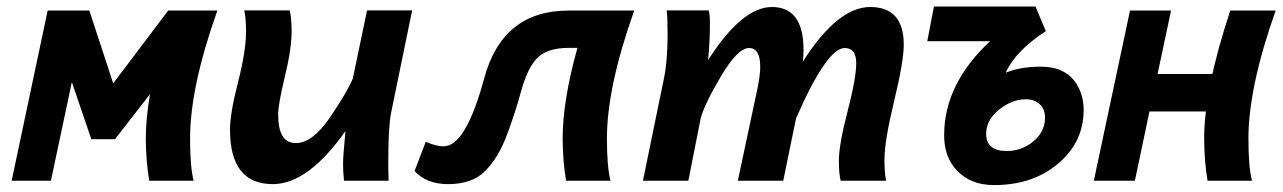

<svg xmlns="http://www.w3.org/2000/svg" viewBox="-20 -544 3863 578"><path d="M431.6 -260.7 326.2 -125H254.9L196.3 -296.9L133.3 0H15.1L123.5 -512.2H249L320.8 -293L486.3 -512.2H634.3Q552.2 -281.2 552.2 -127.4Q552.2 -40.5 563 0H429.2Q419.4 -58.1 418.9 -126Q418.9 -186 431.6 -260.7Z M715.3 -512.7H852.1Q857.4 -491.2 857.9 -452.1Q857.9 -396.5 837.6 -313.5Q817.4 -230.5 817.4 -199.2Q817.4 -113.3 870.1 -113.3Q920.9 -113.3 972.9 -189.9Q1024.9 -266.6 1042 -307.1L1085 -512.7H1220.7L1157.2 -203.6Q1148.9 -162.6 1148.9 -52.7Q1148.9 -27.8 1149.9 0H1015.6Q1012.7 -26.9 1012.7 -51.3Q1012.7 -73.2 1020 -149.4Q907.2 10.3 801.3 10.3Q672.4 10.3 672.4 -153.8Q672.4 -202.1 696.5 -296.4Q720.7 -390.6 720.7 -449.2Q720.7 -489.3 715.3 -512.7Z M1889.2 -512.2Q1807.1 -281.2 1807.1 -127.4Q1807.1 -40.5 1817.9 0H1684.1Q1674.3 -58.1 1673.8 -126Q1673.8 -241.2 1718.3 -399.9H1692.4Q1628.9 -399.9 1598.6 -370.6Q1568.4 -341.3 1548.6 -269Q1528.8 -196.8 1503.9 -132.3Q1479 -67.9 1440.2 -28.8Q1401.4 10.3 1328.6 10.3Q1263.7 10.3 1228 -29.3L1261.7 -117.2Q1292.5 -103.5 1315.4 -103.5Q1382.3 -103.5 1437.5 -307.9Q1492.7 -512.2 1691.4 -512.2Z M2647.5 0H2510.7Q2505.4 -21.5 2505.4 -60.5Q2505.4 -108.4 2531.5 -208.7Q2557.6 -309.1 2557.6 -354Q2557.6 -399.4 2522.9 -399.4Q2469.2 -399.4 2376.5 -188L2337.9 0H2201.2L2258.3 -268.1Q2268.6 -314.9 2268.6 -343.3Q2268.6 -399.4 2234.9 -399.4Q2200.7 -399.4 2150.9 -315.2Q2101.1 -231 2089.4 -188L2052.2 0H1915.5L1979 -309.1Q1989.7 -361.3 1989.7 -440.4Q1989.7 -496.1 1986.8 -512.7H2113.8Q2117.2 -496.6 2117.2 -472.7Q2117.2 -422.9 2111.8 -363.3Q2213.9 -522.9 2303.7 -522.9Q2398.9 -522.9 2398.9 -394Q2398.9 -372.1 2396.5 -357.9Q2501.5 -522.9 2599.6 -522.9Q2700.7 -522.9 2700.7 -409.2Q2700.7 -359.4 2671.6 -239.3Q2642.6 -119.1 2642.6 -63.5Q2642.6 -23.4 2647.5 0Z M2972.7 13.2Q2895.5 13.2 2853 -39.6Q2822.3 -77.6 2822.3 -137.2Q2822.3 -291 2960.4 -419.9H2771.5L2791.5 -524.4H3097.2L3128.4 -450.2Q3036.1 -390.1 3007.8 -325.2Q3052.2 -343.3 3113.3 -343.3Q3188 -343.3 3220.7 -291.5Q3242.2 -257.3 3242.2 -212.9Q3242.2 -116.7 3165.8 -51.8Q3089.4 13.2 2972.7 13.2ZM3010.7 -89.4Q3050.8 -89.4 3083 -112.3Q3126 -143.1 3126 -189.9Q3126 -214.8 3110.4 -230Q3094.7 -245.1 3067.9 -245.1Q3026.4 -245.1 2987.5 -213.9Q2948.7 -182.6 2948.7 -141.1Q2948.7 -89.4 3010.7 -89.4Z M3396.5 0H3272.9L3381.8 -512.2H3505.4L3464.8 -321.3H3634.3L3610.4 -208.5H3440.4ZM3683.6 -512.2H3820.3Q3738.3 -281.2 3738.3 -127.4Q3738.3 -40.5 3749 0H3615.2Q3605.5 -58.1 3605 -126Q3605 -274.9 3683.6 -512.2Z"/></svg>

Font: Cadman
Style: Bold Italic
Weight: 700
Italic angle: -12°
Designer: Paul James MIller
Foundry: High-Logic / Made with FontCreator
Version: Version 2.114;March 28, 2021;FontCreator 13.0.0.2683 64-bit